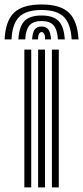

<svg xmlns="http://www.w3.org/2000/svg" viewBox="-59 -816 362 836"><path d="M122 -796.5Q203.2 -796.5 240.6 -761.2Q278 -726 283 -644.5H253Q249 -713.2 218.5 -742.9Q188 -772.5 122 -772.5Q55.5 -772.5 25 -742.9Q-5.5 -713.2 -9 -644.5H-39Q-34.8 -726 2.6 -761.2Q40 -796.5 122 -796.5ZM122 -748.5Q172.8 -748.5 196.2 -724.4Q219.8 -700.2 223 -644.5H193.2Q190.5 -687.2 174 -705.9Q157.5 -724.5 122 -724.5Q86.2 -724.5 69.8 -705.9Q53.2 -687.2 50.8 -644.5H21Q24 -700.2 47.4 -724.4Q70.8 -748.5 122 -748.5ZM122 -700.5Q142 -700.5 151.6 -687.5Q161.2 -674.5 163.2 -644.5H137.2Q137.8 -661.5 133.1 -669Q128.5 -676.5 122 -676.5Q115.8 -676.5 111.1 -669Q106.5 -661.5 106.8 -644.5H80.8Q82.5 -674.5 92 -687.5Q101.5 -700.5 122 -700.5ZM167 0V-600H197V0ZM47 0V-600H77V0ZM107 0V-600H137V0Z"/></svg>

Font: Big Shoulders Inline Text Thin Black
Style: Regular
Weight: 900
Version: Version 2.002